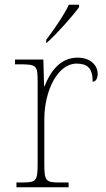

<svg xmlns="http://www.w3.org/2000/svg" viewBox="-20 -786 445 806"><path d="M174 -619V-606H176C217 -642 287 -721 312 -756V-766H269C248 -721 203 -657 174 -619ZM49 0H268V-20H233C173 -20 166 -24 166 -98V-284C166 -407 223 -519 301 -519C346 -519 369 -501 369 -443C383 -443 390 -458 390 -476C390 -514 357 -544 306 -544C230 -544 190 -482 167 -424H165L162 -536H43V-516H61C134 -516 138 -512 138 -442V-98C138 -24 131 -20 71 -20H49Z"/></svg>

Font: Noto Serif Gurmukhi Thin
Style: Regular
Weight: 100
Designer: Vaibhav Singh and the Monotype Design Team
Foundry: Monotype Imaging Inc.
Version: Version 2.004